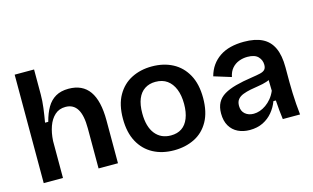

<svg xmlns="http://www.w3.org/2000/svg" viewBox="-87 -955 1977 1214"><g transform="rotate(-15 901.0 -348.5)"><path d="M71 0V-325V-710H198V-547Q198 -526 196.5 -504Q195 -482 192 -459Q189 -436 185.5 -413Q182 -390 178 -367H199Q213 -421 235 -458.5Q257 -496 291.5 -516Q326 -536 376 -536Q467 -536 512 -472.5Q557 -409 557 -280V0H430V-262Q430 -348 404.5 -389Q379 -430 328 -430Q286 -430 258 -404.5Q230 -379 215 -337Q200 -295 197 -242V0Z M922 13Q845 13 786 -18.5Q727 -50 693.5 -111.5Q660 -173 660 -263Q660 -355 694.5 -415.5Q729 -476 788 -506Q847 -536 921 -536Q998 -536 1057 -505Q1116 -474 1150 -412.5Q1184 -351 1184 -260Q1184 -168 1150 -107Q1116 -46 1056.5 -16.5Q997 13 922 13ZM927 -83Q969 -83 998 -102.5Q1027 -122 1042.5 -161Q1058 -200 1058 -254Q1058 -311 1041.5 -351.5Q1025 -392 994.5 -414Q964 -436 918 -436Q878 -436 848 -416.5Q818 -397 802.5 -359Q787 -321 787 -265Q787 -177 824.5 -130Q862 -83 927 -83Z M1418 13Q1375 13 1341 -3.5Q1307 -20 1287.5 -53Q1268 -86 1268 -135Q1268 -176 1283.5 -205Q1299 -234 1330 -252.5Q1361 -271 1407 -283.5Q1453 -296 1515 -305Q1549 -310 1570.5 -315Q1592 -320 1602 -330.5Q1612 -341 1612 -362Q1612 -393 1590.5 -415.5Q1569 -438 1521 -438Q1492 -438 1465.5 -428Q1439 -418 1420 -396.5Q1401 -375 1394 -340L1281 -375Q1292 -415 1313 -444.5Q1334 -474 1365 -495Q1396 -516 1436 -526Q1476 -536 1524 -536Q1597 -536 1644 -512.5Q1691 -489 1714 -439.5Q1737 -390 1737 -312V-214Q1737 -180 1738.5 -143.5Q1740 -107 1742.5 -70.5Q1745 -34 1749 0H1636Q1632 -28 1629 -60Q1626 -92 1624 -125H1608Q1594 -87 1568 -55.5Q1542 -24 1504.5 -5.5Q1467 13 1418 13ZM1468 -80Q1488 -80 1508.5 -87Q1529 -94 1549 -108Q1569 -122 1586 -142.5Q1603 -163 1615 -191L1613 -280L1637 -276Q1620 -262 1595 -254Q1570 -246 1542.5 -242Q1515 -238 1487.5 -232.5Q1460 -227 1438 -218.5Q1416 -210 1403 -194.5Q1390 -179 1390 -152Q1390 -118 1412 -99Q1434 -80 1468 -80Z"/></g></svg>

Font: Bricolage Grotesque 96pt ExtraBold SemiBold
Style: Regular
Weight: 600
Version: Version 1.001;gftools[0.9.33.dev8+g029e19f]